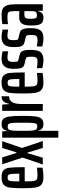

<svg xmlns="http://www.w3.org/2000/svg" viewBox="810 -1368 753 2412"><g transform="rotate(-90 1186.0 -161.5)"><path d="M292 -227H114Q114 -151 118 -120Q122 -89 136.5 -77.5Q151 -66 187 -66Q209 -66 238.5 -68.5Q268 -71 286 -74V-3Q264 2 231.5 5Q199 8 168 8Q103 8 73.5 -17.5Q44 -43 36 -95Q28 -147 28 -254Q28 -363 35.5 -414.5Q43 -466 72 -492Q101 -518 166 -518Q226 -518 252.5 -494Q279 -470 285.5 -419Q292 -368 292 -255ZM114 -295H210V-306Q210 -370 206.5 -397.5Q203 -425 194 -433.5Q185 -442 164 -442Q140 -442 130 -433Q120 -424 117 -395Q114 -366 114 -295Z M326 0 413 -254 329 -510H416L471 -330H478L534 -510H619L534 -261L621 0H534L475 -193H469L411 0Z M663 -510H742L746 -452H752Q762 -518 831 -518Q876 -518 898 -497Q920 -476 928.5 -421Q937 -366 937 -254Q937 -145 929.5 -91Q922 -37 900 -14.5Q878 8 832 8Q763 8 754 -56H749V195H663ZM851 -255Q851 -345 848 -381.5Q845 -418 835 -429.5Q825 -441 801 -441Q781 -441 770 -431.5Q759 -422 755 -399Q751 -379 750 -338Q749 -297 749 -246Q749 -150 753 -124Q758 -92 769.5 -80.5Q781 -69 803 -69Q826 -69 835.5 -80.5Q845 -92 848 -128.5Q851 -165 851 -255Z M1000 -510H1079L1084 -426H1090Q1100 -478 1123 -498Q1146 -518 1183 -518V-423Q1133 -423 1109.5 -385.5Q1086 -348 1086 -263V0H1000Z M1482 -227H1304Q1304 -151 1308 -120Q1312 -89 1326.5 -77.5Q1341 -66 1377 -66Q1399 -66 1428.5 -68.5Q1458 -71 1476 -74V-3Q1454 2 1421.5 5Q1389 8 1358 8Q1293 8 1263.5 -17.5Q1234 -43 1226 -95Q1218 -147 1218 -254Q1218 -363 1225.5 -414.5Q1233 -466 1262 -492Q1291 -518 1356 -518Q1416 -518 1442.5 -494Q1469 -470 1475.5 -419Q1482 -368 1482 -255ZM1304 -295H1400V-306Q1400 -370 1396.5 -397.5Q1393 -425 1384 -433.5Q1375 -442 1354 -442Q1330 -442 1320 -433Q1310 -424 1307 -395Q1304 -366 1304 -295Z M1536 -7V-75Q1550 -72 1575 -69Q1600 -66 1618 -66Q1654 -66 1667 -81.5Q1680 -97 1680 -140Q1680 -173 1677 -188Q1674 -203 1668 -207.5Q1662 -212 1648 -216L1590 -229Q1564 -235 1551 -249Q1538 -263 1533 -290Q1528 -317 1528 -367Q1528 -448 1559.5 -483Q1591 -518 1655 -518Q1678 -518 1704.5 -514Q1731 -510 1748 -505V-434Q1703 -444 1670 -444Q1640 -444 1627.5 -429Q1615 -414 1615 -374Q1615 -344 1617 -331Q1619 -318 1625 -313Q1631 -308 1645 -305L1701 -291Q1724 -286 1737.5 -274.5Q1751 -263 1758.5 -234Q1766 -205 1766 -151Q1766 -64 1737 -28Q1708 8 1640 8Q1612 8 1582 3.5Q1552 -1 1536 -7Z M1809 -7V-75Q1823 -72 1848 -69Q1873 -66 1891 -66Q1927 -66 1940 -81.5Q1953 -97 1953 -140Q1953 -173 1950 -188Q1947 -203 1941 -207.5Q1935 -212 1921 -216L1863 -229Q1837 -235 1824 -249Q1811 -263 1806 -290Q1801 -317 1801 -367Q1801 -448 1832.5 -483Q1864 -518 1928 -518Q1951 -518 1977.5 -514Q2004 -510 2021 -505V-434Q1976 -444 1943 -444Q1913 -444 1900.5 -429Q1888 -414 1888 -374Q1888 -344 1890 -331Q1892 -318 1898 -313Q1904 -308 1918 -305L1974 -291Q1997 -286 2010.5 -274.5Q2024 -263 2031.5 -234Q2039 -205 2039 -151Q2039 -64 2010 -28Q1981 8 1913 8Q1885 8 1855 3.5Q1825 -1 1809 -7Z M2072 -145Q2072 -229 2096.5 -263Q2121 -297 2179 -297Q2202 -297 2253 -294V-336Q2253 -389 2248.5 -410Q2244 -431 2229.5 -437.5Q2215 -444 2177 -444Q2140 -444 2116.5 -440.5Q2093 -437 2089 -437V-508Q2152 -518 2203 -518Q2255 -518 2284 -502.5Q2313 -487 2326 -449Q2339 -411 2339 -340V0H2259L2255 -58H2250Q2245 -23 2224 -7.5Q2203 8 2172 8Q2132 8 2110.5 -7Q2089 -22 2080.5 -55Q2072 -88 2072 -145ZM2251 -115Q2253 -131 2253 -162V-197V-231H2204Q2178 -231 2167 -215Q2156 -199 2156 -150Q2156 -106 2164 -89.5Q2172 -73 2198 -73Q2220 -73 2234 -81Q2248 -89 2251 -115Z"/></g></svg>

Font: Saira Ultra Condensed SemiBold
Style: Regular
Weight: 600
Width: 1
Designer: Hector Gatti with collaboration of the Omnibus-Type team
Foundry: Omnibus-Type
Version: Version 1.001; ttfautohint (v1.8)